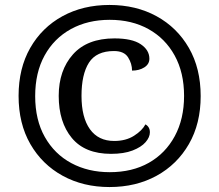

<svg xmlns="http://www.w3.org/2000/svg" viewBox="-20 -745 885 775"><path d="M422 10Q316 10 233 -35.5Q150 -81 102.5 -163.5Q55 -246 55 -358Q55 -469 102 -551.5Q149 -634 232 -679.5Q315 -725 422 -725Q529 -725 612 -679.5Q695 -634 742.5 -551.5Q790 -469 790 -357Q790 -246 742.5 -163.5Q695 -81 612 -35.5Q529 10 422 10ZM423 -50Q514 -50 581 -88Q648 -126 685.5 -195.5Q723 -265 723 -358Q723 -452 685 -521Q647 -590 579.5 -627.5Q512 -665 423 -665Q334 -665 266 -627.5Q198 -590 160 -521Q122 -452 122 -357Q122 -261 161 -192Q200 -123 268 -86.5Q336 -50 423 -50ZM428 -124Q323 -124 270 -188Q217 -252 217 -358Q217 -461 274.5 -525.5Q332 -590 442 -590Q513 -590 548 -566.5Q583 -543 583 -508Q583 -486 562.5 -473Q542 -460 513 -460Q513 -488 497 -513.5Q481 -539 440 -539Q369 -539 339 -492Q309 -445 309 -358Q309 -271 343 -223.5Q377 -176 441 -176Q488 -176 521 -197Q554 -218 567 -243Q585 -233 585 -211Q585 -191 567.5 -171Q550 -151 515 -137.5Q480 -124 428 -124Z"/></svg>

Font: Noto Serif Oriya
Style: Bold
Weight: 700
Designer: David Williams
Foundry: Google LLC, David Williams
Version: Version 1.051; ttfautohint (v1.8.4.7-5d5b)